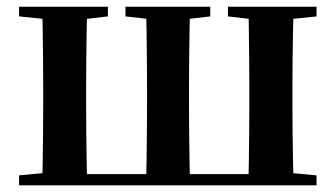

<svg xmlns="http://www.w3.org/2000/svg" viewBox="-20 -556 1007 576"><path d="M105.9 0Q107.6 -25.5 108.1 -67.4Q108.6 -109.4 109.1 -154.7Q109.6 -200 109.6 -234.8V-301.2Q109.6 -335.7 109.1 -381Q108.6 -426.4 108.1 -468.7Q107.6 -511 105.9 -535.7H241.7Q240.7 -511 240.1 -468.7Q239.4 -426.4 238.9 -381Q238.4 -335.7 238.4 -301.2V-234.8Q238.4 -200 238.9 -154.7Q239.4 -109.4 240.1 -67.4Q240.7 -25.5 241.7 0ZM417.4 0Q419.1 -25.5 419.6 -67.4Q420.1 -109.4 420.6 -154.7Q421.1 -200 421.1 -234.8V-301.2Q421.1 -335.7 420.6 -381Q420.1 -426.4 419.6 -468.7Q419.1 -511 417.4 -535.7H550.3Q549.3 -511 548.7 -468.7Q548 -426.4 547.5 -381Q547 -335.7 547 -301.2V-234.8Q547 -200 547.5 -154.7Q548 -109.4 548.7 -67.4Q549.3 -25.5 550.3 0ZM725 0Q726 -25.5 726.5 -67.4Q727 -109.4 727.5 -154.7Q728 -200 728 -234.8V-301.2Q728 -335.7 727.5 -381Q727 -426.4 726.5 -468.7Q726 -511 725 -535.7H861Q860 -511 859.2 -468.7Q858.3 -426.4 857.8 -381Q857.3 -335.7 857.3 -301.2V-234.8Q857.3 -200 857.8 -154.7Q858.3 -109.4 859.2 -67.4Q860 -25.5 861 0ZM37.2 -506.8V-535.7H303.7V-506.8L206.8 -495.5H147.2ZM356.4 -506.8V-535.7H610.8V-506.8L513.7 -495.5H457.7ZM663.9 -506.8V-535.7H929.7V-506.8L821.3 -495.5H762.1ZM37.2 0V-29.9L146 -40.2H176.1V0ZM790.5 0V-40.2H821.3L929.7 -29.9V0ZM176.1 0V-33.6H790.5V0Z"/></svg>

Font: Noto Serif SC ExtraLight
Style: Regular
Weight: 200
Designer: Ryoko NISHIZUKA 西塚涼子 (kana & ideographs); Frank Grießhammer (Latin, Greek & Cyrillic); Wenlong ZHANG 张文龙 (bopomofo); San
Foundry: Adobe
Version: Version 2.002-H1;hotconv 1.1.0;makeotfexe 2.6.0